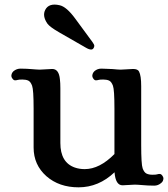

<svg xmlns="http://www.w3.org/2000/svg" viewBox="-20 -802 730 834"><path d="M29.3 0ZM477.5 -53.7Q408.7 11.7 321.3 11.7Q236.8 11.7 181.6 -36.6Q126 -85.9 126 -161.1V-330.1Q126 -412.1 119.4 -429.7Q112.8 -447.3 102.8 -451.9Q92.8 -456.5 77.4 -456.5Q62 -456.5 56.6 -454.8Q51.3 -453.1 45.4 -453.1Q39.6 -453.1 34.4 -460Q29.3 -466.8 29.3 -471.9Q29.3 -477.1 31.5 -482.7Q33.7 -488.3 39.1 -493.2Q52.7 -503.9 69.1 -503.9Q85.4 -503.9 96.2 -503.2Q106.9 -502.4 117.7 -501.7Q128.4 -501 137.9 -500.2Q147.5 -499.5 152.8 -499.5L207 -502.4Q235.8 -502.4 240.2 -458Q242.2 -441.9 242.2 -418.5V-180.7Q242.2 -96.2 305.2 -74.2Q324.7 -67.4 348.1 -67.4Q412.6 -67.4 477.1 -132.8V-329.6Q477.1 -412.6 470.5 -429.9Q463.9 -447.3 453.9 -451.9Q443.8 -456.5 428.5 -456.5Q413.1 -456.5 407.7 -454.8Q402.3 -453.1 396.5 -453.1Q390.6 -453.1 385.7 -460Q380.9 -466.8 380.9 -471.9Q380.9 -477.1 383.1 -482.7Q385.3 -488.3 390.6 -493.2Q403.3 -503.9 419.9 -503.9Q436.5 -503.9 447.3 -502.9L468.8 -502Q480 -501 489.5 -500.2Q499 -499.5 504.4 -499.5L558.1 -502.4Q578.6 -502.4 584 -491.2Q593.3 -473.6 593.3 -427.7V-172.9Q593.3 -88.4 599.6 -70.8Q606 -53.2 616.2 -48.1Q626.5 -43 642.1 -43Q657.7 -43 662.6 -44.7Q667.5 -46.4 673.6 -46.4Q679.7 -46.4 684.8 -39.6Q689.9 -32.7 689.9 -27.6Q689.9 -22.5 687.7 -16.8Q685.5 -11.2 679.7 -6.8Q666.5 4.4 649.9 4.4Q633.3 4.4 622.6 3.7Q611.8 2.9 601.1 2.2Q590.3 1.5 581.1 0.7Q571.8 0 565.9 0L512.2 2.9Q481.9 2.9 477.5 -53.7ZM375 -586.9Q366.2 -586.9 351.6 -595.7L236.8 -661.6Q196.8 -684.6 186 -699.2Q163.1 -732.4 176.3 -758.8Q191.9 -790 238.8 -779.3Q269 -772.9 307.1 -720.7L381.8 -619.1Q390.1 -607.9 389.6 -602.1Q389.2 -596.2 385.3 -591.3Q381.3 -586.4 375 -586.9Z"/></svg>

Font: Stoke
Style: Regular
Weight: 400
Designer: Nicole Fally
Foundry: Nicole Fally
Version: Version 1.002